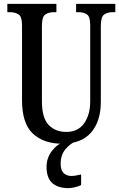

<svg xmlns="http://www.w3.org/2000/svg" viewBox="-20 -734 617 994"><path d="M301 10Q207 10 150.5 -42Q94 -94 94 -216V-604Q94 -648 76 -659.5Q58 -671 31 -671H18V-714H272V-671H260Q232 -671 214.5 -659Q197 -647 197 -600V-210Q197 -123 232 -87Q267 -51 323 -51Q384 -51 415.5 -95.5Q447 -140 447 -209V-604Q447 -648 430 -659.5Q413 -671 386 -671H374V-714H577V-671H564Q537 -671 519.5 -659Q502 -647 502 -600V-207Q502 -107 452 -48.5Q402 10 301 10ZM335 240Q280 240 250.5 213.5Q221 187 221 130Q221 83 249.5 46.5Q278 10 315 0H368Q343 10 318.5 39Q294 68 294 115Q294 148 310 162.5Q326 177 349 177Q369 177 400 169V224Q387 231 367 235.5Q347 240 335 240Z"/></svg>

Font: Noto Serif Tamil ExtraCondensed Medium
Style: Regular
Weight: 500
Width: 2
Designer: Indian Type Foundry, Tom Grace, and the Monotype Design Team
Foundry: Monotype Imaging Inc.
Version: Version 2.004; ttfautohint (v1.8.4.7-5d5b)